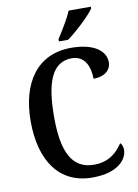

<svg xmlns="http://www.w3.org/2000/svg" viewBox="-101 -997 771 1072"><g transform="rotate(-10 285.0 -460.5)"><path d="M282 -784V-771H334C388 -810 468 -886 491 -921V-931H365C347 -886 309 -827 282 -784ZM335 10C484 10 535 -61 535 -113C535 -129 529 -145 520 -152C489 -106 444 -59 356 -59C230 -59 182 -165 182 -358C182 -552 222 -666 336 -666C412 -666 436 -597 436 -532C499 -532 536 -564 536 -609C536 -673 471 -724 342 -724C149 -724 49 -576 49 -358C49 -137 146 10 335 10Z"/></g></svg>

Font: Noto Serif Bengali Condensed
Style: Regular
Weight: 400
Width: 3
Designer: Juan Bruce, Universal Thirst, Indian Type Foundry and the Monotype Design Team.
Foundry: Monotype Imaging Inc.
Version: Version 2.003